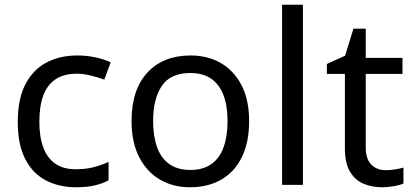

<svg xmlns="http://www.w3.org/2000/svg" viewBox="-20 -780 1744 810"><path d="M300 10Q229 10 173.5 -19Q118 -48 86.5 -109Q55 -170 55 -265Q55 -364 88 -426Q121 -488 177.5 -517Q234 -546 306 -546Q347 -546 385 -537.5Q423 -529 447 -517L420 -444Q396 -453 364 -461Q332 -469 304 -469Q250 -469 215 -446Q180 -423 163 -378Q146 -333 146 -266Q146 -202 163 -157Q180 -112 214 -89Q248 -66 299 -66Q343 -66 376.5 -75Q410 -84 438 -97V-19Q411 -5 378.5 2.5Q346 10 300 10Z M1031 -269Q1031 -180 1000.5 -117.5Q970 -55 914 -22.5Q858 10 781 10Q710 10 654.5 -22.5Q599 -55 567 -117.5Q535 -180 535 -269Q535 -402 602 -474Q669 -546 784 -546Q857 -546 912.5 -513.5Q968 -481 999.5 -419.5Q1031 -358 1031 -269ZM626 -269Q626 -206 642.5 -159.5Q659 -113 694 -88Q729 -63 783 -63Q837 -63 872 -88Q907 -113 923.5 -159.5Q940 -206 940 -269Q940 -333 923 -378Q906 -423 871.5 -447.5Q837 -472 782 -472Q700 -472 663 -418Q626 -364 626 -269Z M1258 0H1170V-760H1258Z M1607 -62Q1627 -62 1648 -65.5Q1669 -69 1682 -73V-6Q1668 1 1642 5.5Q1616 10 1592 10Q1550 10 1514.5 -4.5Q1479 -19 1457 -55Q1435 -91 1435 -156V-468H1359V-510L1436 -545L1471 -659H1523V-536H1678V-468H1523V-158Q1523 -109 1546.5 -85.5Q1570 -62 1607 -62Z"/></svg>

Font: Noto Sans Canadian Aboriginal
Style: Regular
Weight: 400
Designer: Monotype Design Team, Typotheque's Kevin King
Foundry: Monotype Imaging Inc.
Version: Version 2.002